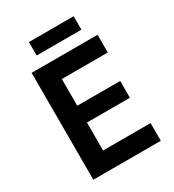

<svg xmlns="http://www.w3.org/2000/svg" viewBox="-203 -974 986 1089"><g transform="rotate(-30 290.0 -429.5)"><path d="M158 -771H451V-859H158ZM84 0H526V-116H215V-299H496V-409H215V-584H516V-700H84Z"/></g></svg>

Font: Fixel Display SemiBold
Style: Regular
Weight: 600
Designer: AlfaBravo + MacPaw
Foundry: Kyrylo Tkachov, Marchela Mozhyna, Serhii Makarenko, Maria Weinstein, Zakhar Kryvoshyya
Version: Version 1.211